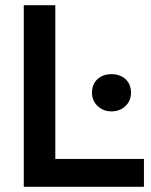

<svg xmlns="http://www.w3.org/2000/svg" viewBox="-20 -723 584 743"><path d="M194 -703H72V0H537V-108H194ZM336 -364Q336 -333 358 -312.5Q380 -292 411 -292Q444 -292 465.5 -312.5Q487 -333 487 -364Q487 -397 466 -416.5Q445 -436 411 -436Q378 -436 357 -416.5Q336 -397 336 -364Z"/></svg>

Font: Geom Medium
Style: Bold
Weight: 500
Version: Version 1.102